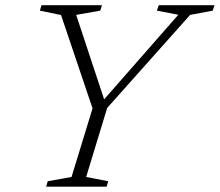

<svg xmlns="http://www.w3.org/2000/svg" viewBox="-20 -702 826 722"><path d="M650.5 -646.5 570 -662 577 -682.5H786.5L780 -662L695 -646L383 -296L304 -36.5L387 -20.5L381 0H153.5L159.5 -20.5L249 -36.5L328 -294.5L209.5 -645.5L130 -662L136 -682.5H363.5L357 -662L266.5 -646L376.5 -313.5H358.5Z"/></svg>

Font: Newsreader Light
Style: Italic
Weight: 300
Italic angle: -17°
Designer: Hugues Gentile
Foundry: Production Type
Version: Version 1.003